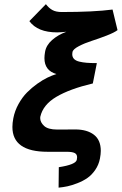

<svg xmlns="http://www.w3.org/2000/svg" viewBox="-20 -717 575 907"><path d="M196.8 -697.3Q210.4 -679.2 227.3 -669.7Q244.1 -660.2 271.5 -660.2Q423.3 -660.2 511.7 -671.9Q515.6 -655.8 523.4 -623.3Q531.2 -590.8 535.2 -574.7Q520 -563 483.4 -548.8Q446.8 -534.7 413.3 -523.9Q379.9 -513.2 352.3 -498.8Q324.7 -484.4 322.3 -470.7Q321.3 -463.9 321.3 -460.9Q321.3 -447.8 329.3 -439Q337.4 -430.2 354.2 -426Q371.1 -421.9 390.1 -420.4Q409.2 -418.9 437.5 -418.9Q434.1 -402.8 428 -370.8Q421.9 -338.9 418.5 -322.8Q309.1 -296.9 246.1 -259.5Q183.1 -222.2 170.4 -165.5Q169.9 -163.6 169.9 -159.2Q169.9 -139.2 188.5 -122.1Q207 -105 250.5 -105Q251 -105 293 -105.2Q335 -105.5 335.4 -105.5Q391.1 -105.5 423.6 -80.6Q456.1 -55.7 456.1 -4.4Q456.1 11.2 452.1 32.2Q446.3 62 429.7 85.9Q413.1 109.9 392.6 124Q372.1 138.2 345.7 148.4Q319.3 158.7 298.6 163.1Q277.8 167.5 256.8 169.4Q256.8 153.3 257.3 121.1Q257.8 88.9 257.8 72.8Q338.4 60.5 342.8 37.6Q344.2 31.2 344.2 25.9Q344.2 11.7 332.8 5.9Q321.3 0 294.4 0H284.7H204.6Q38.6 0 38.6 -117.2Q38.6 -135.7 43 -158.7Q49.8 -193.8 67.6 -225.8Q85.4 -257.8 107.7 -280.3Q129.9 -302.7 156 -321.3Q182.1 -339.8 204.6 -350.6Q227.1 -361.3 246.6 -367.2Q189.9 -383.3 189.9 -442.4Q189.9 -455.1 192.9 -472.2Q198.2 -503.4 226.3 -528.1Q254.4 -552.7 293.5 -566.9Q264.6 -564 250 -564Q157.7 -564 118.7 -617.2Q131.3 -630.4 157.5 -657Q183.6 -683.6 196.8 -697.3Z"/></svg>

Font: Fantasque Sans Mono
Style: Bold Italic
Weight: 700
Italic angle: -11°
Monospace: yes
Designer: Jany Belluz
Version: Version 1.7.1